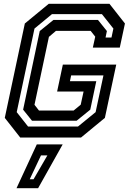

<svg xmlns="http://www.w3.org/2000/svg" viewBox="-20 -720 679 1005"><path d="M86 0 5 -103 110 -597 235 -700H553L634 -597L607 -471H466L478.5 -528L454.5 -558.5H273L236 -527L160.5 -171.5L184 -141.5H365.5L402.5 -172L417.5 -241H279L309 -382H588.5L529 -103L404 0ZM127 -57.5H388L480.5 -133L521.5 -325.5H352.5L346 -295H484L452.5 -146L381 -88H147.5L101 -146L188 -557.5L259.5 -615.5H493L539.5 -557.5L532.5 -523.5H563.5L573.5 -570.5L513.5 -646H252L160.5 -570.5L67.5 -133ZM66.5 265 172.5 36H308L179.5 265ZM135.5 218.5H155.5L228 93.5H194.5Z"/></svg>

Font: Tourney SemiBold
Style: Italic
Weight: 600
Italic angle: -12°
Version: Version 1.015